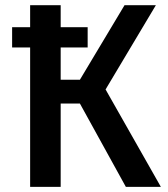

<svg xmlns="http://www.w3.org/2000/svg" viewBox="-20 -728 655 748"><path d="M587.2 -707.7 391.3 -379.5 606.7 0H470.3L291.3 -324.6H216.4V0H97.4V-543.1H27.2V-622.1H97.4V-707.7H216.4V-622.1H321.5V-543.1H216.4V-417.4H291.3L465.1 -707.7Z"/></svg>

Font: Fira Code Fixed Medium
Style: Regular
Weight: 500
Monospace: yes
Designer: Carrois Corporate, Edenspiekermann AG, Nikita Prokopov
Foundry: Carrois Corporate, Edenspiekermann AG, Nikita Prokopov
Version: Version 5.002